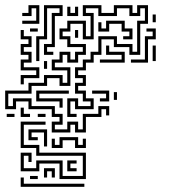

<svg xmlns="http://www.w3.org/2000/svg" viewBox="-43 -716 662 742"><path d="M43 -624V-636H97V-684H79V-654H43V-666H67V-696H109V-624ZM97 -480V-576H127V-696H199V-654H169V-534H139V-516H163V-504H127V-546H157V-666H187V-684H139V-564H109V-480ZM157 -204V-246H187V-264H157V-294H67V-324H19V-294H-23V-366H67V-396H127V-426H199V-396H217V-444H157V-486H187V-516H229V-486H247V-516H277V-534H217V-564H187V-606H217V-636H289V-576H307V-654H277V-696H349V-666H397V-696H469V-666H487V-696H529V-624H499V-504H457V-534H397V-564H349V-504H319V-474H289V-444H259V-426H289V-384H259V-366H289V-336H319V-294H247V-324H229V-276H253V-264H217V-336H259V-306H307V-324H277V-354H247V-396H277V-414H247V-456H277V-486H307V-516H337V-576H409V-546H469V-516H487V-636H517V-684H499V-654H457V-684H409V-654H337V-684H289V-666H319V-564H277V-624H229V-594H199V-576H229V-546H289V-504H259V-474H217V-504H199V-474H169V-456H229V-384H187V-414H139V-384H79V-354H-11V-306H7V-336H79V-306H169V-276H199V-234H169V-216H217V-246H259V-216H277V-276H337V-306H379V-270H367V-294H349V-264H289V-204H247V-234H229V-204ZM217 -654V-690H229V-666H247V-690H259V-654ZM547 -630V-660H559V-630ZM433 -564V-576H457V-594H427V-624H379V-594H337V-630H349V-606H367V-636H439V-606H469V-564ZM73 -594V-606H103V-594ZM463 -474V-486H517V-576H547V-594H523V-606H559V-564H529V-474ZM37 -390V-426H97V-444H37V-486H67V-504H37V-546H67V-564H37V-600H49V-576H79V-534H49V-516H79V-474H49V-456H109V-414H49V-390ZM247 -570V-600H259V-570ZM343 -474V-486H427V-504H367V-540H379V-516H439V-474ZM547 -480V-540H559V-480ZM127 -450V-480H139V-450ZM187 -300V-324H97V-366H223V-354H109V-336H199V-300ZM343 -324V-336H367V-354H313V-366H379V-324ZM397 -330V-360H409V-330ZM37 -264V-300H49V-276H73V-264ZM-17 -264V-276H13V-264ZM103 -264V-276H133V-264ZM187 -24V-84H109V-54H37V-126H79V-90H67V-114H49V-66H97V-96H199V-36H277V-114H97V-144H37V-246H133V-234H49V-156H109V-126H289V-24ZM127 -150V-204H79V-186H103V-174H67V-216H139V-150ZM157 -144V-180H169V-156H187V-186H259V-156H277V-180H289V-144H247V-174H199V-144ZM217 -54V-96H253V-84H229V-66H253V-54ZM127 -30V-66H169V-30H157V-54H139V-30ZM73 -24V-36H103V-24ZM37 6V-30H49V-6H283V6Z"/></svg>

Font: Rubik Maze
Style: Regular
Weight: 400
Designer: Hubert and Fischer, NaN
Foundry: Hubert and Fischer, NaN
Version: Version 2.200